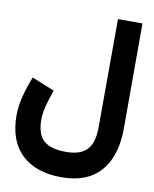

<svg xmlns="http://www.w3.org/2000/svg" viewBox="-99 -756 871 1085"><g transform="rotate(10 336.0 -214.0)"><path d="M201.7 -220.2Q185.5 -178.7 173.1 -131.8Q160.6 -85 160.6 -46.9Q160.6 35.2 200.4 71.8Q240.2 108.4 329.6 108.4Q411.1 108.4 449.2 68.8Q487.3 29.3 487.3 -62.5L488.8 -681.6H629.4L628.9 -81.5Q628.9 80.1 552.7 167Q476.6 253.9 329.1 253.9Q182.1 253.9 100.3 176.8Q18.6 99.6 18.6 -47.4Q18.6 -99.6 34.2 -159.7Q49.8 -219.7 71.8 -272.9Z"/></g></svg>

Font: Vazir Black FD-WOL-UI
Style: Black-FD-WOL-UI
Weight: 900
Designer: Saber Rastikerdar
Foundry: Saber Rastikerdar
Version: Version 30.0.0